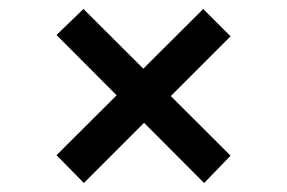

<svg xmlns="http://www.w3.org/2000/svg" viewBox="-20 -524 640 428"><path d="M435 -116 106 -446 166 -504 494 -177ZM167 -116 106 -178 433 -504 494 -443Z"/></svg>

Font: BioRhyme
Style: Regular
Weight: 400
Designer: Aoife Mooney
Foundry: Aoife Mooney Type
Version: Version 1.600;gftools[0.9.33]